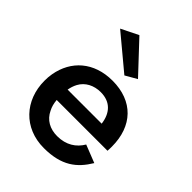

<svg xmlns="http://www.w3.org/2000/svg" viewBox="-209 -836 957 957"><g transform="rotate(45 269.5 -357.5)"><path d="M117 -680 297 -530 358 -565 208 -725ZM406 -152C380 -108 337 -79 274 -79C223 -79 182 -101 161 -146C152 -163 147 -182 145 -205H503C504 -217 504 -227 504 -235C504 -380 418 -470 274 -470C143 -470 58 -393 38 -279C35 -263 34 -247 34 -230C34 -92 128 10 269 10C394 10 454 -39 500 -115ZM147 -280C150 -297 155 -313 163 -328C184 -367 225 -388 273 -388C343 -388 379 -344 387 -280Z"/></g></svg>

Font: Jost Medium
Style: Regular
Weight: 500
Version: Version 3.710